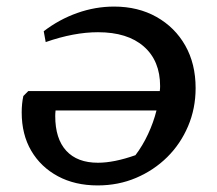

<svg xmlns="http://www.w3.org/2000/svg" viewBox="-20 -555 661 584"><path d="M277 9Q208 9 156 -19Q104 -47 75 -96.5Q46 -146 46 -213Q46 -240 51 -263L66 -278H466Q467 -286 467 -293Q467 -370 417.5 -413.5Q368 -457 278 -457Q205 -457 119 -427L113 -460Q160 -496 215 -515.5Q270 -535 327 -535Q400 -535 456 -503.5Q512 -472 543.5 -416.5Q575 -361 575 -287Q575 -225 552 -171Q529 -117 488.5 -77Q448 -37 394 -14Q340 9 277 9ZM148 -202Q148 -133 181.5 -96.5Q215 -60 278 -60Q327 -60 392 -83Q414 -112 430.5 -147.5Q447 -183 456 -219H149Q148 -210 148 -202Z"/></svg>

Font: Piazzolla SC Medium
Style: Italic
Weight: 500
Italic angle: -11.3°
Designer: Juan Pablo del Peral
Foundry: Huerta Tipografica
Version: Version 1.330